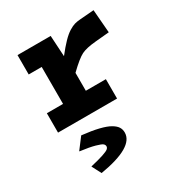

<svg xmlns="http://www.w3.org/2000/svg" viewBox="-184 -610 982 1048"><g transform="rotate(-30 307.0 -86.0)"><path d="M56.2 -122.1H158.2V-355H76.2V-477.1H285.2L293 -345.2Q325.2 -386.2 350.3 -412.1Q375.5 -438 396.7 -451.2Q418 -464.4 434.1 -469Q450.2 -473.6 472.2 -475.1L558.1 -481.9L569.8 -335.9L483.9 -328.1Q422.4 -322.8 391.8 -307.6Q361.3 -292.5 301.8 -234.9V-122.1H428.2V0H56.2ZM151.9 310.1 122.1 252.9V251Q174.8 238.8 203.1 229.2Q231.4 219.7 239.7 212.6Q248 205.6 248 196.8Q248 187.5 240 180.4Q231.9 173.3 199 164.1Q166 154.8 106 147V145L158.2 76.2Q221.2 83 263.9 93.5Q306.6 104 329.8 117.7Q353 131.3 362.5 146.5Q372.1 161.6 372.1 181.2Q372.1 273.4 151.9 310.1Z"/></g></svg>

Font: IntelOne Mono Bold
Style: Regular
Weight: 700
Designer: Fred Shallcrass
Foundry: Frere-Jones Type LLC
Version: Version 1.200;hotconv 1.1.0;makeotfexe 2.6.0;FJTRelease1.2